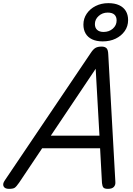

<svg xmlns="http://www.w3.org/2000/svg" viewBox="-77 -1186 848 1220"><path d="M-20 14Q-46 14 -54 -1.5Q-62 -17 -47 -39L500 -850Q515 -873 529.5 -881.5Q544 -890 569 -890Q588 -890 599 -880.5Q610 -871 611 -839L656 -31Q658 -11 646.5 1.5Q635 14 609 14Q587 14 580 5.5Q573 -3 571 -23L559 -244H191L45 -26Q27 0 16.5 7Q6 14 -20 14ZM246 -324H555L531 -749ZM576 -923Q536 -923 508.5 -936Q481 -949 467 -973Q453 -997 453 -1030Q453 -1068 474 -1099Q495 -1130 531 -1148Q567 -1166 611 -1166Q652 -1166 680 -1153Q708 -1140 722.5 -1116Q737 -1092 737 -1058Q737 -1019 715.5 -988.5Q694 -958 658 -940.5Q622 -923 576 -923ZM581 -983Q616 -983 640 -1004Q664 -1025 664 -1056Q664 -1080 650 -1093Q636 -1106 607 -1106Q574 -1106 550 -1084.5Q526 -1063 526 -1033Q526 -1009 540.5 -996Q555 -983 581 -983Z"/></svg>

Font: Playwrite DK Loopet
Style: Regular
Weight: 400
Designer: Veronika Burian, José Scaglione
Foundry: TypeTogether
Version: Version 1.002